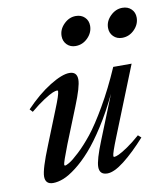

<svg xmlns="http://www.w3.org/2000/svg" viewBox="-77 -717 694 793"><g transform="rotate(-10 270.5 -320.5)"><path d="M467.3 -529.8Q445.3 -529.8 430.9 -544.2Q416.5 -558.6 416.5 -580.1Q416.5 -608.4 438.7 -630.1Q460.9 -651.9 488.8 -651.9Q511.7 -651.9 526.1 -637.9Q540.5 -624 540.5 -602.1Q540.5 -573.7 518.8 -551.8Q497.1 -529.8 467.3 -529.8ZM272 -529.8Q250 -529.8 235.8 -544.2Q221.7 -558.6 221.7 -580.1Q221.7 -608.4 243.7 -630.1Q265.6 -651.9 293.5 -651.9Q316.4 -651.9 330.8 -637.9Q345.2 -624 345.2 -602.1Q345.2 -573.7 323.5 -551.8Q301.8 -529.8 272 -529.8ZM82.5 11.2Q49.8 11.2 49.8 -21.5Q49.8 -51.8 87.9 -145.5L144 -285.6Q168 -344.2 168 -358.4Q168 -362.3 164.1 -362.3Q157.7 -362.3 145.5 -357.4Q133.3 -352.5 107.4 -335.9Q81.5 -319.3 50.3 -293L39.1 -305.2Q92.3 -360.8 144 -392.8Q195.8 -424.8 226.6 -424.8Q258.8 -424.8 258.8 -391.6Q258.8 -361.8 227.5 -284.7L167.5 -135.3Q140.1 -64.9 140.1 -55.2Q140.1 -51.3 144 -51.3Q148.4 -51.3 162.6 -59.6Q176.8 -67.9 204.1 -93.3Q231.4 -118.7 262 -156.7Q292.5 -194.8 332.5 -263.7Q372.6 -332.5 409.7 -418H486.8L371.6 -130.4Q346.2 -67.4 346.2 -55.7Q346.2 -51.3 350.1 -51.3Q356 -51.3 369.1 -57.1Q382.3 -63 407.5 -80.1Q432.6 -97.2 460.9 -122.1L473.6 -110.8Q424.8 -56.2 381.6 -22.5Q338.4 11.2 310.1 11.2Q276.9 11.2 276.9 -21.5Q276.9 -50.8 308.1 -127.9L381.3 -310.5Q347.2 -238.8 310.5 -181.9Q273.9 -125 242.4 -89.6Q210.9 -54.2 180.4 -30.8Q149.9 -7.3 126.2 2Q102.5 11.2 82.5 11.2Z"/></g></svg>

Font: Elstob 18pt Medium
Style: Italic
Weight: 500
Italic angle: -20°
Designer: Peter S. Baker
Version: Version 1.015